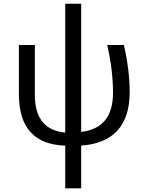

<svg xmlns="http://www.w3.org/2000/svg" viewBox="-20 -778 782 1036"><path d="M418 -757.8V-66.4Q589.8 -85.9 589.8 -277.3Q589.8 -398.4 558.6 -535.2H648.4Q679.7 -398.4 679.7 -281.2Q679.7 -11.7 418 7.8V238.3H332V7.8Q82 0 82 -269.5V-535.2H168V-265.6Q168 -78.1 332 -62.5V-757.8Z"/></svg>

Font: Droid Sans Fallback
Style: Regular
Weight: 400
Designer: Steve Matteson
Foundry: Ascender Corporation
Version: 3.00 (Khmer version)